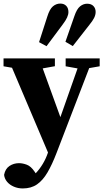

<svg xmlns="http://www.w3.org/2000/svg" viewBox="-22 -807 576 1064"><path d="M104 237.3Q77.6 237.3 54.5 227.3Q31.4 217.4 17.1 200.2Q2.8 182.9 0.7 161.8Q7.1 128.4 30.5 112.8Q53.9 97.2 83.3 97.2Q103.3 97.2 126.3 105.7Q149.3 114.2 169.3 143.7L200.3 189.2L162.7 206.5L132.2 189.2Q156 174.3 177 152Q197.9 129.8 215.2 101Q232.5 72.3 243.8 38.7L270.4 -37L274.1 -48.3L362 -298L427.4 -483.5H493L291.3 40.9Q266.8 104.8 241.3 148.4Q215.9 192 183.3 214.7Q150.7 237.3 104 237.3ZM254.5 62.9 22.6 -483.5H194.6L321.7 -132.9L328.7 -112.2ZM-2.4 -439.7V-483.5H282.2V-440.1L192.5 -424H88.3ZM341.8 -439.7V-483.5H530.4V-439.7L444.5 -424.7H425.2ZM194.4 -573.4 240.2 -715.4Q253 -756.5 271.2 -771.8Q289.4 -787.2 312.3 -787.2Q332.6 -787.2 344.9 -774.7Q357.2 -762.2 357.2 -740.2Q357.2 -726.2 349.6 -709.6Q342.1 -693.1 324.6 -670.1L235.8 -551ZM340.6 -575.5 389.9 -716.8Q403.5 -757.2 421.7 -771.8Q439.9 -786.4 460.6 -786.4Q483.4 -786.4 495.7 -773.6Q508 -760.8 508 -740.9Q508 -724.7 499.6 -707.8Q491.2 -691 472.9 -668.7L381.4 -551.7Z"/></svg>

Font: Source Serif 4 Variable
Style: Regular
Weight: 400
Designer: Frank Grießhammer
Foundry: Adobe
Version: Version 4.005;hotconv 1.1.0;makeotfexe 2.6.0